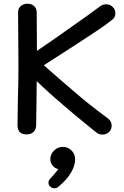

<svg xmlns="http://www.w3.org/2000/svg" viewBox="-20 -720 664 1030"><path d="M599 -649Q599 -627 583 -615Q552 -590 513 -563.5Q474 -537 438 -514L392 -484Q287 -416 279 -411Q264 -401 247 -390.5Q230 -380 215 -370L274 -318Q351 -251 376 -230Q426 -187 462 -158.5Q498 -130 560 -84Q579 -69 579 -46Q579 -25 564.5 -11.5Q550 2 530 2Q512 2 500 -7L481 -22Q371 -111 321 -155Q236 -227 177 -285L176 -197Q174 -101 174 -49Q174 -26 160 -12.5Q146 1 123 1Q98 1 86 -11.5Q74 -24 74 -51Q74 -94 76 -192Q79 -273 79 -371L78 -515Q77 -559 77 -656Q77 -674 91 -687Q105 -700 127 -700Q150 -700 163.5 -687Q177 -674 177 -653L178 -447Q267 -507 331 -553L369 -580Q457 -641 518 -687Q533 -697 549 -697Q570 -697 584.5 -683Q599 -669 599 -649ZM383 134Q383 170 359.5 208.5Q336 247 294 281Q285 290 272 290Q260 290 250 281.5Q240 273 240 260Q240 251 245 244Q251 236 261 226Q265 221 276 208.5Q287 196 293 187Q275 184 262.5 168.5Q250 153 250 134Q250 107 270 87.5Q290 68 317 68Q345 68 364 87.5Q383 107 383 134Z"/></svg>

Font: Mali Medium
Style: Regular
Weight: 500
Version: Version 1.000; ttfautohint (v1.6)